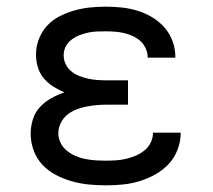

<svg xmlns="http://www.w3.org/2000/svg" viewBox="-20 -548 640 576"><path d="M297 8Q272 8 246.5 5.5Q221 3 196 -4Q171 -11 148 -23Q125 -35 107.5 -53.5Q90 -72 81 -96.5Q72 -121 72 -147Q72 -168 78.5 -189.5Q85 -211 100 -227Q115 -243 134 -253.5Q153 -264 173 -271Q156 -278 139.5 -288.5Q123 -299 111 -313.5Q99 -328 93.5 -346.5Q88 -365 88 -384Q88 -408 96.5 -430.5Q105 -453 121 -470.5Q137 -488 158.5 -499Q180 -510 203 -516.5Q226 -523 249.5 -525.5Q273 -528 297 -528Q321 -528 345 -525.5Q369 -523 392 -516Q415 -509 436 -496.5Q457 -484 473 -466Q489 -448 497.5 -425Q506 -402 506 -378Q506 -377 506 -376.5Q506 -376 506 -375H423Q423 -375 423 -375.5Q423 -376 423 -376Q423 -390 417 -403Q411 -416 401 -425Q391 -434 378 -440Q365 -446 351.5 -449Q338 -452 324.5 -453Q311 -454 297 -454Q284 -454 270.5 -453.5Q257 -453 243.5 -450Q230 -447 217.5 -442Q205 -437 194 -428.5Q183 -420 177 -408Q171 -396 171 -382Q171 -368 177 -355.5Q183 -343 194 -334Q205 -325 218 -320Q231 -315 244.5 -312Q258 -309 272 -308Q286 -307 300 -307H364V-234H300Q284 -234 268.5 -232.5Q253 -231 237.5 -228Q222 -225 207.5 -219Q193 -213 181 -203Q169 -193 162 -178.5Q155 -164 155 -148Q155 -148 155 -148Q155 -148 155 -148Q155 -133 162 -119Q169 -105 181 -95.5Q193 -86 207 -80Q221 -74 236 -71Q251 -68 266.5 -67Q282 -66 297 -66Q313 -66 328 -67Q343 -68 358 -71.5Q373 -75 387 -81Q401 -87 413 -96.5Q425 -106 432 -120Q439 -134 439 -150Q439 -150 439 -150Q439 -150 439 -150H522Q522 -149 522 -149Q522 -149 522 -148Q522 -123 512.5 -98.5Q503 -74 485.5 -55.5Q468 -37 445.5 -24.5Q423 -12 398.5 -4.5Q374 3 348.5 5.5Q323 8 297 8Z"/></svg>

Font: Iosevka Meiseki Sans
Style: Regular
Weight: 400
Monospace: yes
Designer: Belleve Invis
Foundry: Belleve Invis
Version: Version 11.2.6; ttfautohint (v1.8.4)